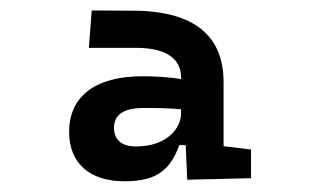

<svg xmlns="http://www.w3.org/2000/svg" viewBox="-20 -723 626 366"><path d="M336.9 -380.4 458.5 -383.3V-438L406.2 -444.3V-565.9C406.2 -654.3 351.1 -702.1 233.9 -702.6L154.8 -703.1L149.4 -631.8H239.7C296.4 -631.8 325.2 -611.3 325.2 -575.2V-572.3C304.2 -575.7 279.8 -577.6 251 -577.6C162.1 -577.6 111.8 -539.6 111.8 -471.7C111.8 -411.6 150.9 -377.4 217.8 -377.4C280.3 -377.4 305.2 -400.9 321.8 -446.3H334ZM325.2 -514.6V-507.3C325.2 -477.1 296.4 -443.8 239.3 -443.8C211.4 -443.8 197.3 -456.5 197.3 -480C197.3 -504.4 216.3 -517.1 252.9 -517.1C277.3 -517.1 300.8 -517.1 325.2 -514.6Z"/></svg>

Font: Cascadia Mono NF
Style: Regular
Weight: 400
Monospace: yes
Designer: Aaron Bell
Foundry: Saja Typeworks
Version: Version 2404.023